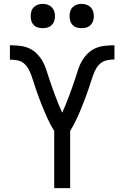

<svg xmlns="http://www.w3.org/2000/svg" viewBox="-20 -968 640 988"><path d="M259 0V-294Q249 -310 240 -327Q231 -344 223 -361.5Q215 -379 207.5 -397Q200 -415 193 -432.5Q186 -450 179.5 -468Q173 -486 166.5 -504Q160 -522 154.5 -540.5Q149 -559 142.5 -577Q136 -595 127 -612Q118 -629 103.5 -641.5Q89 -654 69.5 -657.5Q50 -661 31 -661V-735Q55 -735 79.5 -732.5Q104 -730 126 -721Q148 -712 166 -695Q184 -678 196.5 -657.5Q209 -637 216.5 -614Q224 -591 231.5 -568Q239 -545 247 -522.5Q255 -500 263.5 -477Q272 -454 281 -432Q290 -410 300 -388Q310 -410 319 -432Q328 -454 336.5 -477Q345 -500 353 -522.5Q361 -545 368.5 -568Q376 -591 383.5 -614Q391 -637 403.5 -657.5Q416 -678 434 -695Q452 -712 474 -721Q496 -730 520.5 -732.5Q545 -735 569 -735V-662Q550 -662 530.5 -658Q511 -654 496.5 -641.5Q482 -629 473 -612Q464 -595 457.5 -577Q451 -559 445.5 -540.5Q440 -522 433.5 -504Q427 -486 420.5 -468Q414 -450 407 -432.5Q400 -415 392.5 -397Q385 -379 377 -361.5Q369 -344 360 -327Q351 -310 341 -294V0ZM400 -823Q387 -823 375 -826.5Q363 -830 354 -839Q345 -848 341.5 -860Q338 -872 338 -885Q338 -898 341.5 -910Q345 -922 354 -931Q363 -940 375 -944Q387 -948 400 -948Q413 -948 425 -944Q437 -940 446 -931Q455 -922 459 -910Q463 -898 463 -885Q463 -872 459 -860Q455 -848 446 -839Q437 -830 425 -826.5Q413 -823 400 -823ZM200 -823Q187 -823 175 -826.5Q163 -830 154 -839Q145 -848 141.5 -860Q138 -872 138 -885Q138 -898 141.5 -910Q145 -922 154 -931Q163 -940 175 -944Q187 -948 200 -948Q213 -948 225 -944Q237 -940 246 -931Q255 -922 259 -910Q263 -898 263 -885Q263 -872 259 -860Q255 -848 246 -839Q237 -830 225 -826.5Q213 -823 200 -823Z"/></svg>

Font: Zed Sans Extended
Style: Regular
Weight: 400
Width: 7
Designer: Belleve Invis
Foundry: Belleve Invis
Version: Version 1.0.0; ttfautohint (v1.8.4)